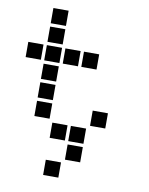

<svg xmlns="http://www.w3.org/2000/svg" viewBox="-95 -760 790 1019"><g transform="rotate(10 300.0 -250.0)"><path d="M110 -691Q109 -691 109 -691Q109 -691 109 -690V-610Q109 -609 109 -609Q109 -609 110 -609H190Q191 -609 191 -609Q191 -609 191 -610V-690Q191 -691 191 -691Q191 -691 190 -691ZM110 -591Q109 -591 109 -591Q109 -591 109 -590V-510Q109 -509 109 -509Q109 -509 110 -509H190Q191 -509 191 -509Q191 -509 191 -510V-590Q191 -591 191 -591Q191 -591 190 -591ZM10 -491Q9 -491 9 -491Q9 -491 9 -490V-410Q9 -409 9 -409Q9 -409 10 -409H90Q91 -409 91 -409Q91 -409 91 -410V-490Q91 -491 91 -491Q91 -491 90 -491ZM110 -491Q109 -491 109 -491Q109 -491 109 -490V-410Q109 -409 109 -409Q109 -409 110 -409H190Q191 -409 191 -409Q191 -409 191 -410V-490Q191 -491 191 -491Q191 -491 190 -491ZM210 -491Q209 -491 209 -491Q209 -491 209 -490V-410Q209 -409 209 -409Q209 -409 210 -409H290Q291 -409 291 -409Q291 -409 291 -410V-490Q291 -491 291 -491Q291 -491 290 -491ZM310 -491Q309 -491 309 -491Q309 -491 309 -490V-410Q309 -409 309 -409Q309 -409 310 -409H390Q391 -409 391 -409Q391 -409 391 -410V-490Q391 -491 391 -491Q391 -491 390 -491ZM110 -391Q109 -391 109 -391Q109 -391 109 -390V-310Q109 -309 109 -309Q109 -309 110 -309H190Q191 -309 191 -309Q191 -309 191 -310V-390Q191 -391 191 -391Q191 -391 190 -391ZM110 -291Q109 -291 109 -291Q109 -291 109 -290V-210Q109 -209 109 -209Q109 -209 110 -209H190Q191 -209 191 -209Q191 -209 191 -210V-290Q191 -291 191 -291Q191 -291 190 -291ZM110 -191Q109 -191 109 -191Q109 -191 109 -190V-110Q109 -109 109 -109Q109 -109 110 -109H190Q191 -109 191 -109Q191 -109 191 -110V-190Q191 -191 191 -191Q191 -191 190 -191ZM410 -191Q409 -191 409 -191Q409 -191 409 -190V-110Q409 -109 409 -109Q409 -109 410 -109H490Q491 -109 491 -109Q491 -109 491 -110V-190Q491 -191 491 -191Q491 -191 490 -191ZM210 -91Q209 -91 209 -91Q209 -91 209 -90V-10Q209 -9 209 -9Q209 -9 210 -9H290Q291 -9 291 -9Q291 -9 291 -10V-90Q291 -91 291 -91Q291 -91 290 -91ZM310 -91Q309 -91 309 -91Q309 -91 309 -90V-10Q309 -9 309 -9Q309 -9 310 -9H390Q391 -9 391 -9Q391 -9 391 -10V-90Q391 -91 391 -91Q391 -91 390 -91ZM310 9Q309 9 309 9Q309 9 309 10V90Q309 91 309 91Q309 91 310 91H390Q391 91 391 91Q391 91 391 90V10Q391 9 391 9Q391 9 390 9ZM210 109Q209 109 209 109Q209 109 209 110V190Q209 191 209 191Q209 191 210 191H290Q291 191 291 191Q291 191 291 190V110Q291 109 291 109Q291 109 290 109Z"/></g></svg>

Font: Doto ExtraBold
Style: Regular
Weight: 800
Monospace: yes
Version: Version 1.000